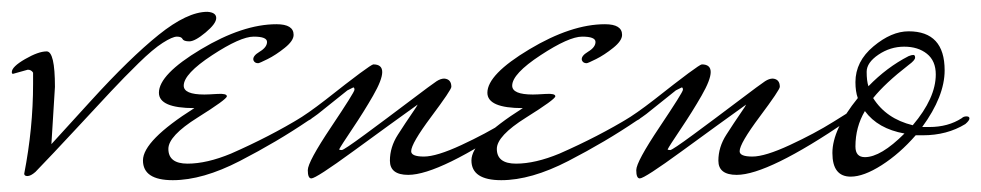

<svg xmlns="http://www.w3.org/2000/svg" viewBox="-31 -280 1661 325"><path d="M16 -162 -9 -155Q-11 -155 -11 -158Q-11 -167 11.5 -180Q34 -193 48 -193Q62 -193 62 -133L56 -36Q57 -37 123 -109.5Q189 -182 237.5 -221Q286 -260 320 -260Q335 -259 335 -249.5Q335 -240 317 -225Q299 -210 289.5 -210Q280 -210 278 -214Q276 -218 268.5 -218Q261 -218 244.5 -207.5Q228 -197 203.5 -173Q179 -149 157 -125.5Q135 -102 96.5 -60.5Q58 -19 29 11Q21 18 15.5 18Q10 18 10 14Q25 -63 25 -138V-157Q22 -162 16 -162Z M298 -97Q238 -97 238 -123Q238 -154 309 -196.5Q380 -239 437 -239Q466 -239 466 -221Q466 -211 451 -199Q436 -187 422 -180Q408 -173 406 -173Q400 -173 398 -178Q396 -185 408.5 -192.5Q421 -200 421 -209Q421 -218 398.5 -218Q376 -218 328 -186.5Q280 -155 280 -135Q280 -120 315 -120Q321 -120 337 -121Q353 -122 353 -117Q353 -112 303.5 -81Q254 -50 254 -28Q254 -3 286.5 -3Q319 -3 360 -20Q426 -49 480 -82L499 -94Q500 -92 500 -86Q500 -80 491 -76Q438 -40 375 -7.5Q312 25 261.5 25Q211 25 211 -8.5Q211 -42 298 -97Z M470 -76Q489 -87 520 -111Q596 -171 601 -171Q616 -171 616 -158Q616 -145 600.5 -118Q585 -91 565.5 -62Q546 -33 543 -27Q544 -26 547.5 -26Q551 -26 587 -52.5Q623 -79 662 -108.5Q701 -138 708 -142.5Q715 -147 721 -147Q733 -146 733 -133Q733 -128 699 -82.5Q665 -37 665 -24Q665 -15 686.5 -15Q708 -15 750 -34.5Q792 -54 824 -74L856 -94Q857 -92 857 -86Q857 -80 848 -76Q713 16 660 16Q629 16 629 -8Q629 -31 642.5 -52Q656 -73 666 -87.5Q676 -102 676 -103Q630 -70 567 -24Q504 22 496 22Q490 22 490 8Q490 -6 529.5 -65Q569 -124 569 -128Q569 -132 567 -132L557 -127L507 -87Q502 -83 488 -74Q474 -65 470.5 -65Q467 -65 467 -69.5Q467 -74 470 -76Z M854 -97Q794 -97 794 -123Q794 -154 865 -196.5Q936 -239 993 -239Q1022 -239 1022 -221Q1022 -211 1007 -199Q992 -187 978 -180Q964 -173 962 -173Q956 -173 954 -178Q952 -185 964.5 -192.5Q977 -200 977 -209Q977 -218 954.5 -218Q932 -218 884 -186.5Q836 -155 836 -135Q836 -120 871 -120Q877 -120 893 -121Q909 -122 909 -117Q909 -112 859.5 -81Q810 -50 810 -28Q810 -3 842.5 -3Q875 -3 916 -20Q982 -49 1036 -82L1055 -94Q1056 -92 1056 -86Q1056 -80 1047 -76Q994 -40 931 -7.5Q868 25 817.5 25Q767 25 767 -8.5Q767 -42 854 -97Z M1026 -76Q1045 -87 1076 -111Q1152 -171 1157 -171Q1172 -171 1172 -158Q1172 -145 1156.5 -118Q1141 -91 1121.5 -62Q1102 -33 1099 -27Q1100 -26 1103.5 -26Q1107 -26 1143 -52.5Q1179 -79 1218 -108.5Q1257 -138 1264 -142.5Q1271 -147 1277 -147Q1289 -146 1289 -133Q1289 -128 1255 -82.5Q1221 -37 1221 -24Q1221 -15 1242.5 -15Q1264 -15 1306 -34.5Q1348 -54 1380 -74L1412 -94Q1413 -92 1413 -86Q1413 -80 1404 -76Q1269 16 1216 16Q1185 16 1185 -8Q1185 -31 1198.5 -52Q1212 -73 1222 -87.5Q1232 -102 1232 -103Q1186 -70 1123 -24Q1060 22 1052 22Q1046 22 1046 8Q1046 -6 1085.5 -65Q1125 -124 1125 -128Q1125 -132 1123 -132L1113 -127L1063 -87Q1058 -83 1044 -74Q1030 -65 1026.5 -65Q1023 -65 1023 -69.5Q1023 -74 1026 -76Z M1603 -70Q1572 -51 1531 -51H1519Q1492 -20 1461.5 -0.5Q1431 19 1409 19Q1378 19 1378 -21Q1378 -61 1421 -114Q1417 -125 1417 -141Q1417 -176 1447.5 -201.5Q1478 -227 1507 -227Q1568 -227 1568 -161Q1568 -117 1530 -65H1542Q1574 -65 1597 -80Q1600 -83 1605 -83Q1610 -83 1610 -79.5Q1610 -76 1603 -70ZM1507 -185Q1512 -187 1515 -187Q1518 -187 1518 -182.5Q1518 -178 1507 -170Q1467 -139 1447 -114Q1469 -79 1514 -68Q1553 -114 1553 -154Q1553 -177 1538 -189Q1523 -201 1499.5 -201Q1476 -201 1456 -187.5Q1436 -174 1436 -158.5Q1436 -143 1439 -134Q1470 -166 1507 -185ZM1433 -92Q1417 -65 1417 -32Q1417 -14 1433 -14Q1460 -14 1500 -54Q1455 -62 1433 -92Z"/></svg>

Font: Mr De Haviland
Style: Regular
Weight: 400
Designer: Alejandro Paul
Foundry: Alejandro Paul
Version: Version 1.000